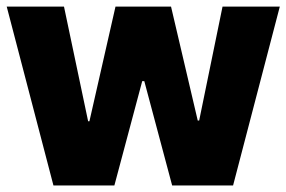

<svg xmlns="http://www.w3.org/2000/svg" viewBox="-20 -566 874 586"><path d="M143.1 0 0.5 -545.9H175.3L249 -195.8H252.9L332.5 -545.9H502L583.5 -198.2H587.9L659.2 -545.9H834L691.4 0H505.4L420.4 -318.4H414.1L329.1 0Z"/></svg>

Font: Inter Tight ExtraBold
Style: Regular
Weight: 800
Designer: Rasmus Andersson
Foundry: rsms
Version: Version 3.004; ttfautohint (v1.8.4.7-5d5b)